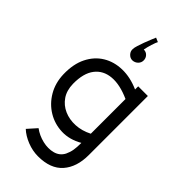

<svg xmlns="http://www.w3.org/2000/svg" viewBox="-297 -847 1123 1123"><g transform="rotate(45 264.5 -285.5)"><path d="M274 204Q229 204 184.5 186.5Q140 169 110 141L160 85Q195 111 239.5 121.5Q284 132 322.5 121.5Q361 111 379 76Q390 53 394 29Q398 5 398 -31Q335 5 272.5 3Q210 1 158 -30.5Q106 -62 74 -116.5Q42 -171 40 -241Q38 -324 67 -382Q96 -440 147 -471Q198 -502 263.5 -503.5Q329 -505 399 -474V-500H479V-11Q479 88 428 146Q377 204 274 204ZM119 -241Q120 -187 145 -150.5Q170 -114 211 -96Q252 -78 301 -80.5Q350 -83 399 -108V-395Q317 -432 253.5 -426.5Q190 -421 154 -374.5Q118 -328 119 -241ZM314.7 -629.7Q314.7 -610.7 300.9 -597.3Q287.1 -584 267.3 -583.1Q248.3 -583.1 234.5 -598.2Q220.7 -613.3 222.4 -632.3Q222.4 -642.6 228.5 -662Q234.5 -681.5 242.7 -703.9Q250.9 -726.3 259.1 -745.7Q267.3 -765.1 271.6 -775.5L297.5 -764.3Q291.4 -753.1 282.8 -725.9Q274.2 -698.7 269.9 -675.4Q289.7 -675.4 302.2 -662Q314.7 -648.7 314.7 -629.7Z"/></g></svg>

Font: Kulim Park
Style: Regular
Weight: 400
Designer: Noponies / Dale Sattler
Foundry: Noponies
Version: Version 1.000; ttfautohint (v1.8.3)